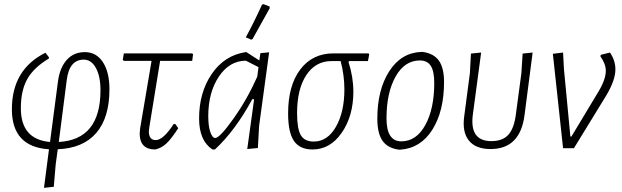

<svg xmlns="http://www.w3.org/2000/svg" viewBox="-20 -711 2984 921"><path d="M191 190 215 5Q37 -6 37 -187Q37 -378 198 -458L215 -436L214 -430Q142 -387 111 -332Q80 -277 80 -192Q80 -42 220 -30L258 -320Q267 -387 300.5 -424Q334 -461 387 -461Q442 -461 473.5 -413Q505 -365 505 -283Q505 -147 442 -73.5Q379 0 257 5L247 79L238 185ZM300 -326 262 -30Q462 -41 462 -278Q462 -345 440 -385Q418 -425 382 -425Q312 -425 300 -326Z M725 6Q650 6 650 -71L652 -94L707 -419H574L569 -424L574 -455H902L906 -450L902 -419H748L696 -99L694 -81Q694 -39 727 -39Q763 -39 813 -116H821L835 -96Q802 -45 778.5 -23Q755 -1 725 6Z M1237 -689 1244 -691 1273 -680 1274 -672Q1263 -652 1191 -523L1184 -521L1159 -532Q1198 -603 1237 -689ZM999 6Q935 -36 935 -143Q935 -267 995.5 -356Q1056 -445 1158 -461H1162L1224 -421L1229 -456L1271 -460L1223 -108L1217 -1L1166 4L1199 -235H1190Q1109 -85 1011 6ZM979 -154Q979 -106 989 -77.5Q999 -49 1012 -49Q1034 -49 1100 -142Q1166 -235 1214 -343L1220 -389L1159 -420Q1080 -419 1029.5 -343Q979 -267 979 -154Z M1479 6Q1418 6 1390 -35Q1362 -76 1362 -167Q1362 -301 1420.5 -378Q1479 -455 1580 -455H1748L1751 -450L1745 -418H1654L1652 -413Q1675 -341 1675 -271Q1675 -155 1619.5 -74.5Q1564 6 1479 6ZM1485 -32Q1551 -32 1591.5 -103Q1632 -174 1632 -282Q1632 -350 1614 -418H1570Q1494 -418 1449.5 -351Q1405 -284 1405 -168Q1405 -93 1423 -62.5Q1441 -32 1485 -32Z M2001 -462H2007Q2060 -455 2085 -420.5Q2110 -386 2110 -317Q2110 -178 2054 -89Q1998 0 1900 7H1894Q1840 0 1815 -35.5Q1790 -71 1790 -142Q1790 -280 1847 -369Q1904 -458 2001 -462ZM1994 -421Q1921 -421 1877.5 -343.5Q1834 -266 1834 -143Q1834 -33 1905 -33Q1977 -33 2020 -111Q2063 -189 2063 -313Q2063 -369 2046.5 -395Q2030 -421 1994 -421Z M2333 4Q2262 4 2229 -37Q2196 -78 2207 -155L2234 -360L2239 -454L2288 -459L2248 -160Q2232 -34 2337 -34Q2390 -34 2417.5 -63.5Q2445 -93 2454 -158L2481 -360L2487 -454L2535 -459L2496 -158Q2475 4 2333 4Z M2906 -459Q2932 -421 2932 -378Q2932 -328 2890 -256L2733 0H2681L2632 -453L2681 -459L2685 -382L2716 -56H2721L2851 -272Q2886 -330 2886 -372Q2886 -404 2860 -441L2862 -448Z"/></svg>

Font: Alegreya Sans SC Light
Style: Italic
Weight: 300
Italic angle: -7°
Designer: Juan Pablo del Peral
Foundry: Huerta Tipografica
Version: Version 2.007